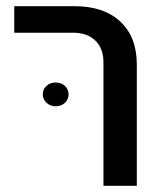

<svg xmlns="http://www.w3.org/2000/svg" viewBox="-20 -598 533 618"><path d="M313 0V-397.5Q313 -441.9 286.9 -467.3Q260.7 -492.7 214.8 -492.7H25.9V-578.1H220.2Q314 -578.1 367.2 -528.6Q420.4 -479 420.4 -390.1V0ZM159.2 -255.9Q141.6 -255.9 129.6 -267.3Q117.7 -278.8 117.7 -294.4Q117.7 -310.5 129.6 -321.5Q141.6 -332.5 159.2 -332.5Q177.2 -332.5 189 -321.5Q200.7 -310.5 200.7 -294.4Q200.7 -278.3 189 -267.1Q177.2 -255.9 159.2 -255.9Z"/></svg>

Font: Heebo Medium
Style: Regular
Weight: 500
Designer: Oded Ezer
Foundry: Ezer Type House
Version: Version 3.100